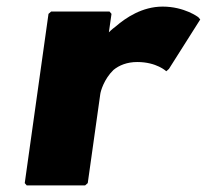

<svg xmlns="http://www.w3.org/2000/svg" viewBox="-20 -555 627 582"><path d="M310 -457 318 -513 312 -520H135L127 -513L55 0L61 7H238L246 0L284 -270C285 -278 295 -315 324 -343C341 -357 365 -367 396 -367C455 -367 484 -339 484 -339L492 -346L587 -496L581 -503C581 -503 539 -535 473 -535C411 -535 361 -501 331 -475L322 -468C317 -464 313 -460 310 -457Z"/></svg>

Font: Hussar Woodtype
Style: BlkObl
Weight: 900
Foundry: Cannot Into Space Fonts
Version: Version 1.07